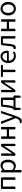

<svg xmlns="http://www.w3.org/2000/svg" viewBox="3142 -3740 829 7154"><g transform="rotate(-90 3557.0 -162.5)"><path d="M137 0Q92 0 92 -33V-501Q92 -543 134 -543H484Q526 -543 526 -501V-33Q526 0 480 0Q435 0 435 -33V-450Q435 -469 416 -469H202Q183 -469 183 -450V-33Q183 0 137 0Z M755 229Q710 229 710 196V-510Q710 -543 747 -543Q785 -543 789 -510L793 -481Q889 -557 969 -557Q1072 -557 1128 -482Q1185 -408 1185 -277Q1185 -146 1116 -66Q1047 13 949 13Q876 13 799 -50L801 196Q801 229 755 229ZM801 -120Q868 -63 935 -63Q1003 -63 1046 -121Q1090 -180 1090 -279Q1090 -480 947 -480Q882 -480 801 -405Z M1379 0Q1330 0 1330 -42V-510Q1330 -543 1374 -543Q1419 -543 1419 -510V-316L1415 -208L1410 -116L1673 -513Q1692 -543 1728 -543Q1777 -543 1777 -501V-33Q1777 0 1732 0Q1688 0 1688 -33L1697 -428L1434 -30Q1415 0 1379 0Z M2006 0Q1961 0 1961 -33V-510Q1961 -543 2006 -543Q2052 -543 2052 -510V-323H2314V-510Q2314 -543 2359 -543Q2405 -543 2405 -510V-33Q2405 0 2359 0Q2314 0 2314 -33V-242H2052V-33Q2052 0 2006 0Z M2629 231Q2598 234 2566 228Q2534 223 2541 191Q2552 150 2593 159Q2678 159 2716 42L2728 1L2522 -513Q2510 -543 2557 -543Q2605 -543 2616 -512L2773 -89L2907 -512Q2916 -543 2960 -543Q3005 -543 2995 -512L2800 45Q2735 234 2629 231Z M3215 -285Q3199 -140 3155 -74H3409V-450Q3409 -469 3390 -469H3254Q3235 -469 3233 -451ZM3139 0Q3120 0 3120 19V159Q3120 192 3080 192Q3041 192 3040 159L3032 -48Q3032 -74 3058 -74Q3084 -88 3101 -134Q3119 -181 3134 -303L3159 -504Q3163 -543 3203 -543H3459Q3501 -543 3501 -501V-74H3537Q3579 -74 3578 -32L3571 159Q3570 192 3530 192Q3491 192 3491 159V19Q3491 0 3472 0Z M3745 0Q3696 0 3696 -42V-510Q3696 -543 3740 -543Q3785 -543 3785 -510V-316L3781 -208L3776 -116L4039 -513Q4058 -543 4094 -543Q4143 -543 4143 -501V-33Q4143 0 4098 0Q4054 0 4054 -33L4063 -428L3800 -30Q3781 0 3745 0Z M4491 0Q4446 0 4446 -33V-469H4297Q4264 -469 4264 -506Q4264 -543 4297 -543H4687Q4720 -543 4720 -506Q4720 -469 4687 -469H4537V-33Q4537 0 4491 0Z M5044 13Q4932 13 4858 -64Q4784 -141 4784 -269Q4784 -398 4857 -477Q4930 -557 5030 -557Q5131 -557 5188 -488Q5245 -420 5245 -302L5244 -291Q5241 -250 5200 -250H4894Q4875 -250 4876 -228Q4879 -163 4928 -111Q4978 -60 5052 -60Q5127 -60 5161 -85Q5191 -103 5207 -73Q5224 -43 5193 -25Q5137 13 5044 13ZM4874 -316H5146Q5165 -316 5164 -339Q5165 -397 5129 -440Q5094 -484 5032 -484Q4970 -484 4926 -438Q4882 -393 4874 -316Z M5380 9Q5348 13 5323 9Q5298 5 5304 -27L5311 -56Q5316 -79 5340 -75Q5400 -75 5413 -191Q5416 -216 5446 -472Q5455 -543 5495 -543H5746Q5788 -543 5788 -501V-33Q5788 0 5742 0Q5696 0 5696 -33V-450Q5696 -469 5677 -469H5546Q5527 -469 5525 -454L5516 -374Q5498 -222 5491 -168Q5467 13 5380 9Z M6017 0Q5972 0 5972 -33V-510Q5972 -543 6017 -543Q6063 -543 6063 -510V-323H6325V-510Q6325 -543 6370 -543Q6416 -543 6416 -510V-33Q6416 0 6370 0Q6325 0 6325 -33V-242H6063V-33Q6063 0 6017 0Z M6989.5 -64Q6916 13 6811 13Q6706 13 6632.5 -64Q6559 -141 6559 -271.5Q6559 -402 6632.5 -479.5Q6706 -557 6811 -557Q6916 -557 6989.5 -479.5Q7063 -402 7063 -271.5Q7063 -141 6989.5 -64ZM6697 -120Q6740 -63 6811 -63Q6882 -63 6925.5 -120Q6969 -177 6969 -271Q6969 -365 6925.5 -423Q6882 -481 6811.5 -481Q6741 -481 6697.5 -423Q6654 -365 6654 -271Q6654 -177 6697 -120Z"/></g></svg>

Font: Swei Gothic CJK TC Regular
Style: Regular
Weight: 400
Version: Version 2.129